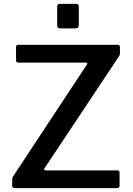

<svg xmlns="http://www.w3.org/2000/svg" viewBox="-20 -974 687 994"><path d="M43 -14V-42Q43 -51 45.5 -56.5Q48 -62 56 -73L430 -640Q432 -644 432 -646Q432 -650 424 -650H76Q69 -650 66 -653Q63 -656 63 -664V-730Q63 -742 73 -742H590Q601 -742 601 -730V-699Q601 -692 598.5 -687Q596 -682 591 -675L210 -102L208 -97Q208 -95 210.5 -93.5Q213 -92 216 -92H586Q599 -92 599 -81V-13Q599 0 585 0H58Q50 0 46.5 -3Q43 -6 43 -14ZM388 -846Q388 -835 383.5 -831Q379 -827 367 -827H293Q283 -827 279.5 -831Q276 -835 276 -844V-939Q276 -954 289 -954H375Q388 -954 388 -939Z"/></svg>

Font: Libre Franklin Medium
Style: Regular
Weight: 500
Designer: Pablo Impallari, Rodrigo Fuenzalida
Foundry: Impallari Type
Version: Version 1.002; ttfautohint (v1.5)